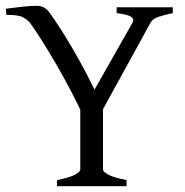

<svg xmlns="http://www.w3.org/2000/svg" viewBox="-20 -640 635 660"><path d="M574 -595Q541 -588 523 -581.5Q505 -575 498 -563L320 -239H267Q249 -279 225 -325Q201 -371 175 -416Q149 -461 125 -499Q101 -537 82 -563Q73 -573 58 -581Q43 -589 2 -589L0 -610Q29 -614 58 -617Q87 -620 107 -620Q130 -620 146 -602Q170 -570 198.5 -524.5Q227 -479 254.5 -429Q282 -379 305 -332L436 -563Q442 -575 430.5 -582.5Q419 -590 381 -595V-615H574ZM176 0V-21Q221 -30 238.5 -40Q256 -50 256 -57V-312H334V-57Q334 -50 351.5 -40Q369 -30 415 -21V0Z"/></svg>

Font: ChillKai
Style: Regular
Weight: 400
Designer: ChillType
Foundry: 寒蝉字型
Version: Version 2.000